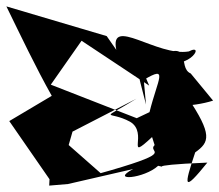

<svg xmlns="http://www.w3.org/2000/svg" viewBox="-52 -616 687 601"><path d="M545 -386C501 -405 557 -499 434 -434C532 -379 596 -485 539 -455C440 -438 290 -567 312 -460L282 -503L-32 -596C14 -502 59 -407 110 -316L-23 -237L103 -55L102 -35L161 -40L365 -87C289 -47 400 -57 443 -97C491 -88 373 -98 597 -107C521 -13 523 -31 559 -139C604 -171 614 -194 534 -313C449 -278 549 -280 615 -301ZM432 -162C407 -137 501 -143 295 -83L263 -74L163 -162L175 -204L375 -307C255 -233 287 -272 355 -235C415 -200 337 -106 424 -187ZM398 -366C477 -413 442 -370 416 -265L376 -246L107 -351L210 -498L195 -494L415 -348C372 -450 350 -497 405 -289Z"/></svg>

Font: Asimov Silicon
Style: Regular
Weight: 400
Designer: Google
Version: Version 2.000980; 2014